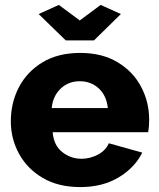

<svg xmlns="http://www.w3.org/2000/svg" viewBox="-20 -750 644 780"><path d="M306 10Q217 10 154 -27Q91 -64 57.5 -125Q24 -186 24 -257Q24 -333 57 -396Q90 -459 153 -497Q216 -535 306 -535Q395 -535 458 -497Q521 -459 553.5 -397Q586 -335 586 -264Q586 -235 582 -213H194Q198 -160 232.5 -132.5Q267 -105 311 -105Q346 -105 378 -122Q410 -139 422 -168L558 -130Q527 -68 461.5 -29Q396 10 306 10ZM190 -311H418Q413 -361 381.5 -390.5Q350 -420 304 -420Q258 -420 226.5 -390Q195 -360 190 -311ZM219 -730 304 -667 389 -730 471 -693 362 -586H247L137 -693Z"/></svg>

Font: Raleway ExtraBold
Style: Regular
Weight: 800
Designer: Matt McInerney, Pablo Impallari, Rodrigo Fuenzalida
Foundry: Matt McInerney, Pablo Impallari, Rodrigo Fuenzalida
Version: Version 4.026